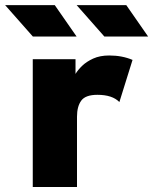

<svg xmlns="http://www.w3.org/2000/svg" viewBox="-96 -743 608 763"><path d="M378.4 -337.4Q350.6 -366.2 291 -366.2Q243.7 -366.2 226.8 -343Q210 -319.8 210 -279.3V0H34.2V-507.8H204.1V-449.2Q212.9 -464.4 230.2 -481.2Q247.6 -498 274.4 -510.3Q301.3 -522.5 337.9 -522.5Q389.6 -522.5 430.7 -504.9ZM34.7 -597.7 -75.7 -722.7H121.6L208.5 -597.7ZM318.8 -597.7 208.5 -722.7H405.8L492.7 -597.7Z"/></svg>

Font: Giphurs Black
Style: Regular
Weight: 900
Version: Version 0.920; ttfautohint (v1.8.4.7-5d5b)